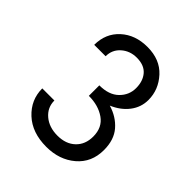

<svg xmlns="http://www.w3.org/2000/svg" viewBox="-135 -781 583 583"><g transform="rotate(45 156.0 -490.0)"><path d="M159 -274Q215 -274 252.5 -306Q290 -338 290 -391Q290 -435 267 -461.5Q244 -488 207 -499Q240 -513 259 -538Q278 -563 278 -594Q278 -638 247 -672Q216 -706 162 -706Q110 -706 76.5 -675.5Q43 -645 43 -596H92Q92 -624 112.5 -642Q133 -660 162 -660Q194 -660 210 -641.5Q226 -623 226 -593Q226 -563 204 -541.5Q182 -520 141 -520V-508V-487V-475Q182 -475 210 -455.5Q238 -436 238 -397Q238 -363 216.5 -342.5Q195 -322 159 -322Q123 -322 100 -341.5Q77 -361 77 -391H25Q25 -342 61.5 -308Q98 -274 159 -274Z"/></g></svg>

Font: Jost-400-Book
Style: Regular
Weight: 400
Version: Version 3.200; ttfautohint (v0.97) -l 8 -r 50 -G 200 -x 14 -